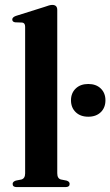

<svg xmlns="http://www.w3.org/2000/svg" viewBox="-20 -763 450 783"><path d="M213.5 -722.5V-56.5Q213.5 -35 228.5 -31L251.5 -26.5Q264 -22.5 264 -13Q264 0 247 0H48Q31.5 0 31.5 -13Q31.5 -22 44.5 -26.5L67.5 -31Q82.5 -35.5 82.5 -56V-654Q82.5 -669.5 70.5 -671L41.5 -672Q30 -674 30 -683.5Q30 -692.5 44.5 -698L160.5 -734.5Q183 -743 193 -743Q213.5 -743 213.5 -722.5ZM340 -287Q308 -287 288.8 -305.5Q269.5 -324 269.5 -354Q269.5 -383.5 288.8 -402Q308 -420.5 340 -420.5Q372 -420.5 391 -402Q410 -383.5 410 -354Q410 -324 391 -305.5Q372 -287 340 -287Z"/></svg>

Font: Fraunces 72pt S000 SemiBold
Style: Regular
Weight: 600
Version: Version 1.000; ttfautohint (v1.8.3)